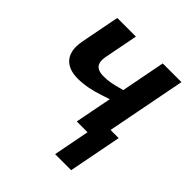

<svg xmlns="http://www.w3.org/2000/svg" viewBox="-198 -662 996 996"><g transform="rotate(45 300.0 -164.0)"><path d="M228.5 -528.3 191.9 -339.8Q189.9 -327.6 189.9 -316.9Q189.9 -263.7 254.4 -263.7Q278.3 -263.7 301 -267.1Q323.7 -270.5 378.4 -285.6L425.3 -528.3H562.5L478 -92.8H537.6L481 199.2H363.3L401.9 0H322.8L362.3 -202.6L317.4 -188Q236.8 -160.6 169.9 -160.6Q109.9 -160.6 77.9 -189.5Q45.9 -218.3 45.9 -272.5Q45.9 -292 50.3 -314.5L91.8 -528.3Z"/></g></svg>

Font: Cousine
Style: Bold Italic
Weight: 700
Italic angle: -12°
Monospace: yes
Designer: Steve Matteson
Foundry: Ascender Corporation
Version: Version 1.20